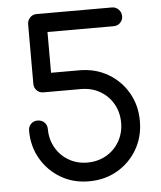

<svg xmlns="http://www.w3.org/2000/svg" viewBox="-55 -830 737 877"><g transform="rotate(-5 314.0 -391.0)"><path d="M318 0Q246 0 189 -33.5Q132 -67 98.5 -124.5Q65 -182 65 -254Q65 -273 77 -285Q89 -297 107 -297Q126 -297 138.5 -285Q151 -273 151 -254Q151 -207 173 -168.5Q195 -130 233 -108Q271 -86 318 -86Q366 -86 404.5 -108Q443 -130 465 -168.5Q487 -207 487 -254Q487 -302 465 -340.5Q443 -379 404.5 -401Q366 -423 318 -423H146Q127 -423 115 -435.5Q103 -448 103 -466V-738Q103 -756 115 -769Q127 -782 146 -782H491Q509 -782 521.5 -769Q534 -756 534 -738Q534 -721 522 -708.5Q510 -696 491 -696H188V-509H318Q391 -509 448.5 -475.5Q506 -442 539.5 -384.5Q573 -327 573 -254Q573 -182 539.5 -124.5Q506 -67 448.5 -33.5Q391 0 318 0Z"/></g></svg>

Font: Comfortaa Medium
Style: Regular
Weight: 500
Designer: Johan Aakerlund
Foundry: Johan Aakerlund
Version: Version 3.104; ttfautohint (v1.8.1.43-b0c9)